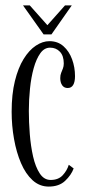

<svg xmlns="http://www.w3.org/2000/svg" viewBox="-20 -679 323 709"><path d="M160 10Q126 10 100.2 -13.5Q74.5 -37 57.5 -76.8Q40.5 -116.5 31.8 -165.8Q23 -215 23 -266.5Q23 -331 35 -379.8Q47 -428.5 67.2 -461.2Q87.5 -494 112.5 -510.5Q137.5 -527 162.5 -527Q193.5 -527 214.5 -508.2Q235.5 -489.5 246.2 -460Q257 -430.5 257 -398Q257 -376.5 250.2 -365.2Q243.5 -354 230 -354Q216.5 -354 209.5 -364.2Q202.5 -374.5 202.5 -390.5Q202.5 -402 205.8 -409.8Q209 -417.5 212.2 -425.8Q215.5 -434 215.5 -444.5Q215.5 -473 201.2 -488Q187 -503 165 -503Q143.5 -503 128.8 -482.2Q114 -461.5 104.5 -427.5Q95 -393.5 90.8 -352Q86.5 -310.5 86.5 -269.5Q86.5 -228.5 90 -184Q93.5 -139.5 102.2 -101Q111 -62.5 126.8 -38.5Q142.5 -14.5 167 -14.5Q195.5 -14.5 211.5 -31.8Q227.5 -49 234 -70.5L252 -57Q243 -32.5 220.5 -11.2Q198 10 160 10ZM141 -552 65 -659H90L155 -586L220 -659H245L170 -552Z"/></svg>

Font: Imbue 48pt Light
Style: Regular
Weight: 300
Designer: Tyler Finck
Foundry: Etcetera Type Company
Version: Version 1.102